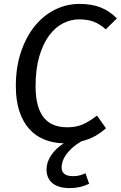

<svg xmlns="http://www.w3.org/2000/svg" viewBox="-20 -721 618 982"><path d="M324 -70Q368 -70 401.5 -84Q435 -98 476 -130L522 -65Q496 -42 466 -25Q436 -8 398 1Q367 19 347 37.5Q327 56 315.5 73.5Q304 91 299.5 107Q295 123 295 136Q295 156 309 168Q323 180 354 180Q374 180 391 175Q408 170 417 165L436 219Q410 231 386 236Q362 241 336 241Q278 241 248 215.5Q218 190 218 146Q218 109 241 74Q264 39 306 12Q252 11 206.5 -7.5Q161 -26 129 -62Q97 -98 79 -152.5Q61 -207 61 -280Q61 -378 87.5 -456Q114 -534 158.5 -588.5Q203 -643 262 -672Q321 -701 386 -701Q449 -701 494.5 -683Q540 -665 578 -627L521 -571Q489 -599 458 -610.5Q427 -622 384 -622Q342 -622 302 -601.5Q262 -581 231 -539Q200 -497 181 -432.5Q162 -368 162 -280Q162 -224 173 -184Q184 -144 205 -118.5Q226 -93 256 -81.5Q286 -70 324 -70Z"/></svg>

Font: Yekcdsyqcyvpieeyorgstswgcgt
Style: Regular
Weight: 400
Italic angle: -8°
Designer: Carrois Corporate & Edenspiekermann
Foundry: Carrois Corporate GbR & Edenspiekermann AG
Version: Version 2.001